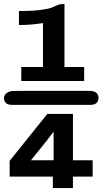

<svg xmlns="http://www.w3.org/2000/svg" viewBox="-23 -789 521 974"><path d="M-3 -293Q-1 -309 12 -317.5Q25 -326 37 -327Q49 -328 70 -328H431Q473 -328 477 -295Q477 -257 435 -257H39Q-3 -257 -3 -293ZM26 27 217 -211H347V24H447V107H347V165H245V107H26ZM73 -662V-733Q142 -733 185.5 -739Q229 -745 242 -751.5Q255 -758 269.5 -763.5Q284 -769 304 -769V-449H404V-378H85V-449H195V-672Q135 -662 73 -662ZM134 24H249V-121L213 -74Z"/></svg>

Font: Coval
Style: Medium
Weight: 500
Foundry: Context Ltd
Version: Version 001.000